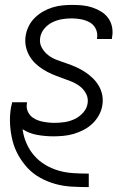

<svg xmlns="http://www.w3.org/2000/svg" viewBox="-20 -548 540 783"><path d="M341 215Q306 215 271.5 213Q237 211 205 202Q173 193 144 177Q115 161 93 137.5Q71 114 55 85.5Q39 57 31 25Q23 -7 21 -41.5Q19 -76 25 -111Q26 -116 27.5 -121Q29 -126 29 -131H90V-127Q87 -113 91 -100Q95 -87 103.5 -77.5Q112 -68 124 -62Q136 -56 149 -53Q162 -50 175.5 -48.5Q189 -47 202 -47Q223 -47 243.5 -50Q264 -53 283.5 -62Q303 -71 318.5 -88Q334 -105 337 -125Q341 -147 331 -166Q321 -185 304.5 -197Q288 -209 269 -216.5Q250 -224 230 -231Q210 -238 191.5 -246Q173 -254 155.5 -265Q138 -276 123.5 -290Q109 -304 99 -322Q89 -340 85 -361Q81 -382 85 -404Q88 -423 97.5 -442Q107 -461 122.5 -476Q138 -491 156.5 -501.5Q175 -512 195 -518Q215 -524 235 -526Q255 -528 275 -528Q296 -528 316.5 -526Q337 -524 356.5 -517.5Q376 -511 393 -500.5Q410 -490 421.5 -474Q433 -458 437 -437.5Q441 -417 437 -396L436 -389H375L376 -393Q379 -413 370.5 -430.5Q362 -448 345.5 -457Q329 -466 310 -469.5Q291 -473 271 -473Q251 -473 231.5 -469.5Q212 -466 193.5 -457Q175 -448 161 -431.5Q147 -415 144 -395Q140 -373 150 -354.5Q160 -336 176 -323.5Q192 -311 212 -303.5Q232 -296 251.5 -289.5Q271 -283 290 -274.5Q309 -266 326 -255Q343 -244 357.5 -230Q372 -216 382.5 -198.5Q393 -181 397 -160Q401 -139 397 -117Q394 -97 383 -77.5Q372 -58 356 -43Q340 -28 320.5 -18Q301 -8 280.5 -2Q260 4 239 6Q218 8 198 8Q164 8 131 2Q98 -4 72 -21Q76 9 88 36.5Q100 64 119 86Q138 108 163.5 123.5Q189 139 218 147.5Q247 156 278 158Q309 160 341 160H342V215Z"/></svg>

Font: Iosevka Light Oblique
Style: Regular
Weight: 300
Italic angle: -9°
Monospace: yes
Designer: Belleve Invis
Foundry: Belleve Invis
Version: Version 32.5.0; ttfautohint (v1.8.4)